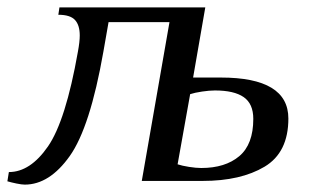

<svg xmlns="http://www.w3.org/2000/svg" viewBox="-58 -490 852 520"><path d="M-38 1 -34 -24Q24 -24 72 -93.5Q120 -163 153 -350Q158 -377 158 -394Q158 -422 145 -436Q132 -450 100 -450L103 -470H498L465 -280H540Q723 -280 723 -169Q723 -77 658.5 -38.5Q594 0 491 0H326L401 -430H236L222 -350Q186 -145 131 -67.5Q76 10 9 10Q1 10 -13.5 7Q-28 4 -38 1ZM628 -168Q628 -209 602 -227Q576 -245 524 -245Q509 -245 489 -242Q469 -239 457 -235L423 -45Q435 -41 454 -38Q473 -35 487 -35Q552 -35 590 -67Q628 -99 628 -168Z"/></svg>

Font: Philosopher
Style: Italic
Weight: 400
Italic angle: -10°
Designer: Jovanny Lemonad
Foundry: Jovanny Lemonad
Version: Version 2.000